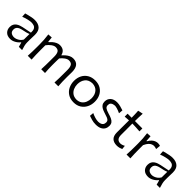

<svg xmlns="http://www.w3.org/2000/svg" viewBox="299 -2038 3379 3379"><g transform="rotate(45 1988.5 -348.5)"><path d="M209 10.7Q134.8 10.7 95 -30Q55.2 -70.8 55.2 -133.3Q55.2 -175.8 71 -204.1Q86.9 -232.4 112.3 -250Q137.7 -267.6 166.3 -277.3Q194.8 -287.1 220.2 -292.5L390.6 -327.1Q393.1 -384.3 377 -413.1Q360.8 -441.9 332 -451.7Q303.2 -461.4 266.1 -461.4Q244.6 -461.4 192.4 -450.4Q140.1 -439.5 83.5 -416.5L79.1 -494.6Q103.5 -501.5 138.2 -510.5Q172.9 -519.5 210.9 -526.6Q249 -533.7 282.7 -533.7Q367.7 -533.7 417.7 -490.5Q467.8 -447.3 467.8 -351.1Q467.8 -327.6 466.1 -291.5Q464.4 -255.4 464.4 -222.2V-157.7Q464.4 -123.5 473.4 -84.2Q482.4 -44.9 497.6 0H416.5L394.5 -83H386.2Q354.5 -42.5 305.7 -15.9Q256.8 10.7 209 10.7ZM236.3 -58.1Q258.8 -58.1 287.6 -68.4Q316.4 -78.6 343.5 -99.6Q370.6 -120.6 388.2 -152.8L389.2 -293.9Q380.9 -289.6 366.9 -283.9Q353 -278.3 326.2 -271.5Q299.3 -264.6 251.5 -254.9Q220.2 -248.5 193.1 -236.8Q166 -225.1 149.7 -204.3Q133.3 -183.6 133.3 -149.9Q133.3 -100.6 162.6 -79.3Q191.9 -58.1 236.3 -58.1Z M1303.7 0Q1307.1 -58.1 1308.1 -111.3Q1309.1 -164.6 1309.1 -226.6V-319.8Q1309.1 -387.7 1287.6 -421.9Q1266.1 -456.1 1210 -456.1Q1176.3 -456.1 1135 -427.5Q1093.8 -398.9 1062 -356.9Q1061.5 -333.5 1061 -302.7Q1060.5 -272 1060.3 -241.5Q1060.1 -210.9 1060.1 -187Q1060.1 -136.7 1062 -92.3Q1064 -47.9 1067.9 0H973.6Q976.6 -58.1 977.8 -111.3Q979 -164.6 979 -226.6V-319.8Q979 -387.7 957.8 -421.9Q936.5 -456.1 879.9 -456.1Q844.2 -456.1 801.5 -425Q758.8 -394 727.1 -349.1V-226.6Q727.1 -164.6 728.5 -111.3Q730 -58.1 733.9 0H638.7Q642.1 -58.1 643.6 -111.8Q645 -165.5 645 -230V-282.7Q645 -340.3 641.4 -400.9Q637.7 -461.4 628.9 -521.5L709.5 -526.4L719.2 -429.2H728.5Q748.5 -452.6 776.6 -476.8Q804.7 -501 838.4 -517.3Q872.1 -533.7 907.7 -533.7Q1022.5 -533.7 1048.8 -426.8H1055.7Q1077.6 -452.6 1106.2 -477.1Q1134.8 -501.5 1168.5 -517.6Q1202.1 -533.7 1238.3 -533.7Q1317.9 -533.7 1355.5 -485.8Q1393.1 -438 1393.1 -347.2Q1393.1 -313 1392.1 -283.2Q1391.1 -253.4 1391.1 -230Q1391.1 -165.5 1392.3 -111.8Q1393.6 -58.1 1398.4 0Z M1787.6 11.2Q1702.1 11.2 1643.6 -27.1Q1585 -65.4 1555.2 -128.2Q1525.4 -190.9 1525.4 -263.7Q1525.4 -341.8 1557.1 -402.8Q1588.9 -463.9 1647.7 -498.8Q1706.5 -533.7 1786.6 -533.7Q1869.1 -533.7 1927 -498Q1984.9 -462.4 2015.4 -401.4Q2045.9 -340.3 2045.9 -263.7Q2045.9 -186.5 2014.4 -124Q1982.9 -61.5 1925 -25.1Q1867.2 11.2 1787.6 11.2ZM1787.6 -60.1Q1847.7 -61.5 1886.5 -90.1Q1925.3 -118.7 1943.8 -164.6Q1962.4 -210.4 1962.4 -263.7Q1962.4 -351.6 1916.7 -405.3Q1871.1 -459 1787.6 -462.4Q1698.7 -459.5 1653.8 -403.1Q1608.9 -346.7 1608.9 -263.7Q1608.9 -210.9 1628.4 -165Q1647.9 -119.1 1687.5 -90.3Q1727.1 -61.5 1787.6 -60.1Z M2338.9 11.2Q2282.2 11.2 2236.6 -2.7Q2190.9 -16.6 2159.7 -26.9L2166.5 -102.1Q2210 -81.1 2253.9 -68.1Q2297.9 -55.2 2335 -55.2Q2364.7 -56.2 2389.6 -64.2Q2414.6 -72.3 2429.7 -92Q2444.8 -111.8 2444.8 -148.4Q2444.8 -173.3 2431.9 -189Q2418.9 -204.6 2389.2 -217Q2359.4 -229.5 2307.6 -244.6Q2266.6 -256.8 2233.9 -273.9Q2201.2 -291 2182.4 -318.4Q2163.6 -345.7 2163.6 -387.7Q2163.6 -453.1 2208.3 -493.4Q2252.9 -533.7 2332.5 -533.7Q2373.5 -533.7 2419.9 -521Q2466.3 -508.3 2496.1 -498L2489.3 -419.9Q2441.9 -442.9 2403.1 -453.9Q2364.3 -464.8 2345.2 -464.8Q2326.2 -463.9 2303.5 -457.5Q2280.8 -451.2 2264.4 -433.8Q2248 -416.5 2248 -381.8Q2248 -344.7 2273.7 -325.2Q2299.3 -305.7 2361.3 -287.1Q2413.6 -272.5 2450.7 -255.6Q2487.8 -238.8 2507.8 -212.6Q2527.8 -186.5 2527.8 -142.6Q2527.8 -100.1 2508.3 -65.2Q2488.8 -30.3 2447 -9.5Q2405.3 11.2 2338.9 11.2Z M2863.8 11.2Q2784.2 11.2 2742.7 -29.8Q2701.2 -70.8 2701.2 -156.2Q2701.2 -239.3 2701.9 -316.7Q2702.6 -394 2702.6 -456.1L2602.1 -448.7V-521.5H2702.6Q2702.6 -606.9 2696.3 -689.9L2790.5 -709.5Q2787.1 -657.2 2785.9 -615.2Q2784.7 -573.2 2784.7 -521.5H2969.2V-448.7Q2923.3 -452.6 2876.5 -455.1Q2829.6 -457.5 2784.2 -458.5V-175.3Q2784.2 -60.1 2882.8 -60.1Q2898.9 -60.1 2923.6 -67.9Q2948.2 -75.7 2967.8 -87.9L2974.6 -13.7Q2958.5 -5.9 2926.8 2.7Q2895 11.2 2863.8 11.2Z M3097.2 0Q3100.6 -58.1 3102.1 -111.8Q3103.5 -165.5 3103.5 -230V-282.7Q3103.5 -340.3 3099.9 -400.9Q3096.2 -461.4 3087.4 -521.5L3168 -526.4L3175.8 -417.5H3184.6Q3210.4 -464.4 3239.5 -489.5Q3268.6 -514.6 3296.6 -524.2Q3324.7 -533.7 3347.2 -533.7Q3378.4 -533.7 3404.8 -524.4L3397 -436.5Q3381.3 -441.9 3364.3 -446Q3347.2 -450.2 3333.5 -450.2Q3315.4 -450.2 3290.3 -441.9Q3265.1 -433.6 3238 -406.2Q3210.9 -378.9 3185.5 -322.3V-226.6Q3185.5 -164.6 3187 -111.3Q3188.5 -58.1 3192.4 0Z M3639.2 10.7Q3564.9 10.7 3525.1 -30Q3485.4 -70.8 3485.4 -133.3Q3485.4 -175.8 3501.2 -204.1Q3517.1 -232.4 3542.5 -250Q3567.9 -267.6 3596.4 -277.3Q3625 -287.1 3650.4 -292.5L3820.8 -327.1Q3823.2 -384.3 3807.1 -413.1Q3791 -441.9 3762.2 -451.7Q3733.4 -461.4 3696.3 -461.4Q3674.8 -461.4 3622.6 -450.4Q3570.3 -439.5 3513.7 -416.5L3509.3 -494.6Q3533.7 -501.5 3568.4 -510.5Q3603 -519.5 3641.1 -526.6Q3679.2 -533.7 3712.9 -533.7Q3797.9 -533.7 3847.9 -490.5Q3897.9 -447.3 3897.9 -351.1Q3897.9 -327.6 3896.2 -291.5Q3894.5 -255.4 3894.5 -222.2V-157.7Q3894.5 -123.5 3903.6 -84.2Q3912.6 -44.9 3927.7 0H3846.7L3824.7 -83H3816.4Q3784.7 -42.5 3735.8 -15.9Q3687 10.7 3639.2 10.7ZM3666.5 -58.1Q3689 -58.1 3717.8 -68.4Q3746.6 -78.6 3773.7 -99.6Q3800.8 -120.6 3818.4 -152.8L3819.3 -293.9Q3811 -289.6 3797.1 -283.9Q3783.2 -278.3 3756.3 -271.5Q3729.5 -264.6 3681.6 -254.9Q3650.4 -248.5 3623.3 -236.8Q3596.2 -225.1 3579.8 -204.3Q3563.5 -183.6 3563.5 -149.9Q3563.5 -100.6 3592.8 -79.3Q3622.1 -58.1 3666.5 -58.1Z"/></g></svg>

Font: Pinar DS3-Regular
Style: Regular
Weight: 400
Designer: Amin Abedi
Version: Version 2.000